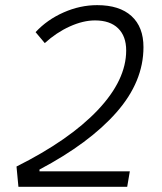

<svg xmlns="http://www.w3.org/2000/svg" viewBox="-20 -723 626 743"><path d="M51.3 0 43.9 -78.6Q248 -180.7 358.2 -296.9Q468.3 -413.1 468.3 -527.8Q468.3 -583 437 -613.5Q405.8 -644 347.7 -644Q301.8 -644 250 -620.6Q198.2 -597.2 153.3 -556.2L117.7 -598.6Q162.6 -647 226.3 -675Q290 -703.1 356 -703.1Q442.4 -703.1 488.8 -660.9Q535.2 -618.7 535.2 -540.5Q535.2 -406.7 430.4 -287.8Q325.7 -168.9 132.8 -66.9V-60.1H482.4L472.2 0Z"/></svg>

Font: Cascadia Code Light
Style: Italic
Weight: 300
Italic angle: -10°
Monospace: yes
Designer: Aaron Bell
Foundry: Saja Typeworks
Version: Version 2404.023; ttfautohint (v1.8.4)